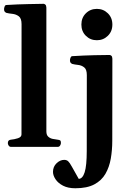

<svg xmlns="http://www.w3.org/2000/svg" viewBox="-20 -778 696 1017"><path d="M38.6 0Q30.3 0 25.9 -6.8Q21.5 -13.7 21.5 -20Q21.5 -36.6 37.6 -38.1Q55.7 -39.6 74.7 -45.7Q93.8 -51.8 93.8 -65.9L94.2 -649.9Q94.2 -680.7 79.6 -691.7Q64.9 -702.6 45.9 -704.6Q26.9 -706.5 13.2 -710Q8.3 -712.4 4.9 -716.3Q1.5 -720.2 1.5 -729.5Q1.5 -735.4 4.4 -743.2Q7.3 -751 13.2 -751.5Q75.2 -755.4 129.4 -756.3Q183.6 -757.3 210.9 -757.8Q214.8 -757.8 220 -753.7Q225.1 -749.5 225.6 -737.8V-82Q225.6 -63 235.6 -54Q245.6 -44.9 259.5 -42.2Q273.4 -39.6 285.2 -38.1Q295.4 -37.1 299.1 -33.9Q302.7 -30.8 302.7 -20.5Q302.7 -14.2 298.3 -7.1Q293.9 0 285.6 0ZM378.9 219.2Q340.3 219.2 314 205.6Q287.6 191.9 274.2 171.6Q260.7 151.4 260.7 132.3Q260.7 105 279.5 86.9Q298.3 68.8 319.8 68.8Q333 68.8 341.1 76.2Q349.1 83.5 360.8 105Q372.6 126.5 397 169.4Q417.5 168.9 428.5 134.3Q439.5 99.6 439.5 22L439.9 -379.9Q439.9 -410.2 426 -421.1Q412.1 -432.1 393.8 -434.1Q375.5 -436 362.3 -439.5Q357.4 -441.9 354 -445.8Q350.6 -449.7 350.6 -459Q350.6 -464.8 353.5 -472.4Q356.4 -480 362.3 -480.5Q425.3 -484.4 479.2 -485.6Q533.2 -486.8 560.5 -486.8Q564.5 -486.8 569.6 -482.9Q574.7 -479 575.2 -467.3L574.7 -32.2Q574.7 16.6 566.9 61.8Q559.1 106.9 538.6 142.6Q518.1 178.2 479.5 198.7Q440.9 219.2 378.9 219.2ZM493.2 -564.9Q458.5 -564.9 434.8 -588.4Q411.1 -611.8 411.1 -647.9Q411.1 -684.1 434.8 -707.5Q458.5 -731 493.2 -731Q527.3 -731 551.3 -707.5Q575.2 -684.1 575.2 -647.9Q575.2 -611.8 551.3 -588.4Q527.3 -564.9 493.2 -564.9Z"/></svg>

Font: Gelasio SemiBold
Style: Regular
Weight: 600
Designer: Eben Sorkin
Foundry: Eben Sorkin
Version: Version 1.008